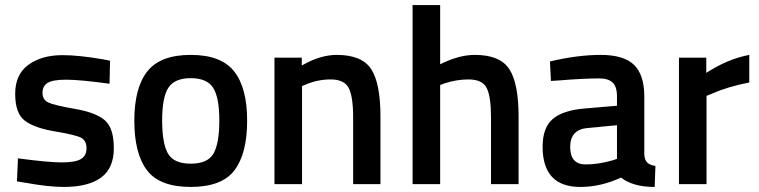

<svg xmlns="http://www.w3.org/2000/svg" viewBox="-20 -728 2999 759"><path d="M413 -397Q295 -413 242 -413Q189 -413 168.5 -400.5Q148 -388 148 -361Q148 -334 170.5 -323Q193 -312 276.5 -297.5Q360 -283 395 -252Q430 -221 430 -142Q430 -63 379.5 -26Q329 11 232 11Q171 11 78 -6L47 -11L51 -102Q171 -86 224 -86Q277 -86 299.5 -99Q322 -112 322 -142Q322 -172 300.5 -183.5Q279 -195 197.5 -208.5Q116 -222 78 -251Q40 -280 40 -357Q40 -434 92.5 -472Q145 -510 227 -510Q291 -510 384 -494L415 -488Z M562.5 -446Q614 -511 734 -511Q854 -511 905.5 -446Q957 -381 957 -251Q957 -121 907 -55Q857 11 734 11Q611 11 561 -55Q511 -121 511 -251Q511 -381 562.5 -446ZM644 -121Q667 -81 734 -81Q801 -81 824 -121Q847 -161 847 -252Q847 -343 822.5 -381Q798 -419 734 -419Q670 -419 645.5 -381Q621 -343 621 -252Q621 -161 644 -121Z M1174 0H1065V-500H1173V-469Q1246 -511 1311 -511Q1411 -511 1447.5 -454.5Q1484 -398 1484 -268V0H1376V-265Q1376 -346 1358.5 -380Q1341 -414 1287 -414Q1236 -414 1189 -394L1174 -388Z M1720 0H1611V-708H1720V-474Q1794 -511 1857 -511Q1957 -511 1993.5 -454.5Q2030 -398 2030 -268V0H1921V-265Q1921 -346 1904 -380Q1887 -414 1832 -414Q1784 -414 1736 -398L1720 -392Z M2527 -346V-118Q2528 -96 2538.5 -85.5Q2549 -75 2571 -72L2568 11Q2482 11 2435 -26Q2355 11 2274 11Q2125 11 2125 -148Q2125 -224 2165.5 -258Q2206 -292 2290 -299L2419 -310V-346Q2419 -386 2401.5 -402Q2384 -418 2350 -418Q2286 -418 2190 -410L2158 -408L2154 -485Q2263 -511 2354.5 -511Q2446 -511 2486.5 -471.5Q2527 -432 2527 -346ZM2303 -222Q2234 -216 2234 -147Q2234 -78 2295 -78Q2345 -78 2401 -94L2419 -100V-233Z M2664 0V-500H2772V-440Q2857 -495 2942 -511V-402Q2856 -385 2795 -358L2773 -349V0Z"/></svg>

Font: TitilliumWeb-SemiBold
Style: SemiBold
Weight: 600
Version: Version 1.001;PS 57.000;hotconv 1.0.70;makeotf.lib2.5.55311